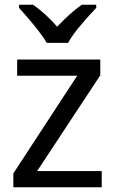

<svg xmlns="http://www.w3.org/2000/svg" viewBox="-20 -786 483 806"><path d="M36 0V-58L304 -468H52V-536H401V-470L136 -68H407V0ZM384 -753Q291 -655 266 -606H176Q151 -652 60 -753V-766H119Q173 -728 220 -674Q276 -733 323 -766H384Z"/></svg>

Font: Noto Sans Display
Style: Regular
Weight: 400
Designer: Monotype Design team
Foundry: Monotype Imaging Inc.
Version: Version 1.000